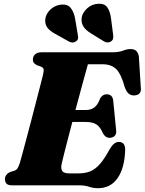

<svg xmlns="http://www.w3.org/2000/svg" viewBox="-20 -975 761 1010"><path d="M397 0H45.5Q22 0 14 -9.2Q6 -18.5 6 -32.5Q6 -45.5 14 -55.5Q22 -65.5 34.5 -70.5L57 -77.5Q67.5 -81.5 72.8 -90.5Q78 -99.5 84.5 -118.5Q87.5 -127.5 96.2 -160.2Q105 -193 117.5 -239.8Q130 -286.5 143.8 -339Q157.5 -391.5 170.2 -440.8Q183 -490 192.5 -527.2Q202 -564.5 206 -580Q211.5 -603 209 -611.8Q206.5 -620.5 196.5 -624L175.5 -631.5Q167.5 -635.5 160.2 -642Q153 -648.5 153 -661.5Q153 -678.5 164.8 -689.2Q176.5 -700 199.5 -700H571Q605.5 -700 626.8 -708.5Q648 -717 667.5 -717Q704 -717 710.5 -678L720.5 -517Q726.5 -478.5 692 -473.5Q673.5 -471 660.2 -479.8Q647 -488.5 636.5 -515.5Q617.5 -585.5 591.5 -611.2Q565.5 -637 519.5 -637H442.5Q438.5 -623 428.5 -586.8Q418.5 -550.5 405 -500.8Q391.5 -451 377 -396.5H434Q457 -396.5 475.5 -409.2Q494 -422 507 -457.5Q519.5 -479 540.5 -479Q571.5 -479 575.5 -447L590.5 -294Q594 -271.5 584 -261Q574 -250.5 557 -250Q544.5 -250 536 -256.5Q527.5 -263 522 -273Q508 -306.5 487.8 -320Q467.5 -333.5 430 -333.5H360.5Q347 -282 335 -235.8Q323 -189.5 314.8 -156.5Q306.5 -123.5 304 -111.5Q299 -87 307.8 -75Q316.5 -63 345 -63H393.5Q429.5 -63 456 -74.2Q482.5 -85.5 506.5 -113.2Q530.5 -141 557.5 -191Q579.5 -228.5 605 -228.5Q639.5 -228.5 638.5 -184.5Q635 -89.5 598 -37.2Q561 15 495.5 15Q471 15 448.8 7.5Q426.5 0 397 0ZM564 -878 575.5 -789.5Q576.5 -779.5 574.8 -771.5Q573 -763.5 564 -757Q556 -751.5 545.5 -751.8Q535 -752 527.5 -757L458.5 -799.5Q430 -817 418 -836.8Q406 -856.5 410 -884.5Q415.5 -910.5 439.2 -931.8Q463 -953 495 -955Q529.5 -957.5 544.5 -936.2Q559.5 -915 564 -878ZM375 -878 389.5 -790.5Q391.5 -781 390.5 -773Q389.5 -765 380.5 -758Q364 -745.5 343.5 -756L272 -796Q242 -812 228.5 -830.5Q215 -849 218.5 -876.5Q222.5 -903 245.2 -924.8Q268 -946.5 299.5 -950.5Q334.5 -954.5 351.2 -934.2Q368 -914 375 -878Z"/></svg>

Font: Fraunces 9pt S000 Black
Style: Italic
Weight: 900
Italic angle: -16°
Version: Version 1.000; ttfautohint (v1.8.3)